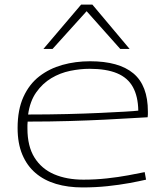

<svg xmlns="http://www.w3.org/2000/svg" viewBox="-20 -810 717 840"><path d="M341 10Q277 10 225 -5.5Q173 -21 135.5 -53Q98 -85 77.5 -134Q57 -183 57 -250Q57 -330 82.5 -386Q108 -442 152 -476Q196 -510 253 -526Q310 -542 374 -542Q500 -542 563.5 -489Q627 -436 627 -322Q627 -317 627 -310Q627 -303 626 -297Q604 -296 556 -293Q508 -290 438.5 -286.5Q369 -283 283.5 -280.5Q198 -278 101 -278Q100 -270 100 -263Q100 -256 100 -248Q100 -170 131 -120.5Q162 -71 217 -47.5Q272 -24 345 -24Q397 -24 447.5 -29.5Q498 -35 541 -43Q584 -51 613 -57L619 -24Q589 -17 545.5 -9Q502 -1 450 4.5Q398 10 341 10ZM103 -309Q193 -309 273.5 -311Q354 -313 418.5 -316Q483 -319 526 -321.5Q569 -324 585 -326Q584 -388 561.5 -429Q539 -470 492 -489.5Q445 -509 372 -509Q331 -509 287 -500Q243 -491 204.5 -468Q166 -445 138.5 -406Q111 -367 103 -309ZM170 -596 335 -790H384L547 -596H506L359 -761L210 -596Z"/></svg>

Font: Georama Expanded ExtraLight
Style: Regular
Weight: 250
Width: 7
Designer: Jean-Baptiste Levee
Foundry: Production Type
Version: Version 1.001